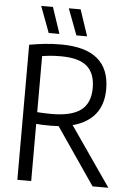

<svg xmlns="http://www.w3.org/2000/svg" viewBox="-62 -991 704 1036"><g transform="rotate(5 290.0 -473.0)"><path d="M72 0V-731.5Q110.5 -738.5 152 -743.2Q193.5 -748 243 -748Q507 -748 507 -529Q507 -445.5 465 -393.2Q423 -341 343.5 -320L565 0H479.5L268.5 -308Q248 -306.5 226 -306.5Q200 -306.5 182 -307.2Q164 -308 147 -309.5V0ZM223.5 -370Q333 -370 383.5 -408.5Q434 -447 434 -529Q434 -608 390 -646.2Q346 -684.5 247.5 -684.5Q218 -684.5 194.8 -682.5Q171.5 -680.5 147 -676.5V-373Q169.5 -371.5 186.2 -370.8Q203 -370 223.5 -370ZM321.5 -804 268 -946H332L379.5 -804ZM171.5 -804 118.5 -946H182L229.5 -804Z"/></g></svg>

Font: Encode Sans Cnd
Style: Regular
Weight: 400
Width: 3
Designer: Multiple Designers
Foundry: Impallari Type
Version: Version 3.002; ttfautohint (v1.8.3) -l 8 -r 50 -G 200 -x 14 